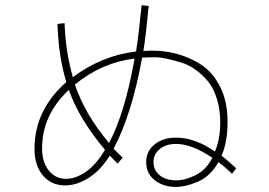

<svg xmlns="http://www.w3.org/2000/svg" viewBox="-20 -737 1040 742"><path d="M573.2 -110.4Q573.2 -79.1 597.2 -59.6Q621.1 -40 661.1 -40Q695.3 -40 735.8 -60.1Q776.4 -80.1 800.8 -127Q721.7 -180.7 661.1 -180.7Q620.1 -180.7 596.7 -160.6Q573.2 -140.6 573.2 -110.4ZM269.5 -410.2Q308.6 -293.9 401.4 -184.6Q462.9 -299.8 500 -510.7Q373 -495.1 269.5 -410.2ZM142.6 -163.1Q142.6 -110.4 168.5 -78.1Q194.3 -45.9 235.4 -45.9Q273.4 -45.9 313.5 -74.2Q353.5 -102.5 385.7 -158.2Q285.2 -277.3 246.1 -389.6Q142.6 -293 142.6 -163.1ZM202.1 -644.5 229.5 -647.5Q233.4 -536.1 261.7 -438.5Q371.1 -521.5 505.9 -538.1Q516.6 -607.4 527.3 -716.8L554.7 -713.9Q543 -593.8 534.2 -540Q595.7 -544.9 651.9 -531.7Q708 -518.6 755.4 -488.3Q802.7 -458 831.1 -400.9Q859.4 -343.8 859.4 -267.6Q859.4 -185.5 835.9 -135.7Q850.6 -125 892.6 -86.9L877 -65.4Q843.8 -96.7 824.2 -110.4Q793 -55.7 745.6 -35.2Q698.2 -14.6 659.2 -14.6Q611.3 -14.6 578.1 -40.5Q544.9 -66.4 544.9 -110.4Q544.9 -152.3 577.1 -178.7Q609.4 -205.1 660.2 -205.1Q733.4 -205.1 810.5 -151.4Q831.1 -198.2 831.1 -263.7Q831.1 -313.5 818.4 -354.5Q805.7 -395.5 784.7 -421.4Q763.7 -447.3 736.8 -466.8Q710 -486.3 681.2 -495.1Q652.3 -503.9 623.5 -510.3Q594.7 -516.6 570.8 -515.6Q546.9 -514.6 529.3 -514.6Q489.3 -293.9 418.9 -162.1L454.1 -127.9L434.6 -104.5L404.3 -135.7Q368.2 -78.1 322.3 -49.3Q276.4 -20.5 232.4 -20.5Q177.7 -20.5 145.5 -59.1Q113.3 -97.7 113.3 -162.1Q113.3 -311.5 236.3 -419.9Q206.1 -518.6 202.1 -644.5Z"/></svg>

Font: Gothic A1 Thin
Style: Regular
Weight: 250
Designer: HanYang I&C Co.,Ltd.
Foundry: HanYang I&C Co.,Ltd.
Version: Version 2.50